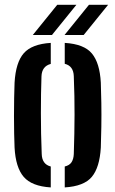

<svg xmlns="http://www.w3.org/2000/svg" viewBox="-20 -790 491 817"><path d="M42 -162Q41 -186.5 40.2 -222Q39.5 -257.5 39.5 -297Q39.5 -336.5 40.2 -373.5Q41 -410.5 42 -438.5Q47 -524.5 81.2 -563.5Q115.5 -602.5 196 -607.5V-518Q158 -508 156.5 -465Q154 -394.5 154 -307.8Q154 -221 157.5 -135.5Q158.5 -91 196 -81.5V7.5Q115 2.5 80.8 -37.5Q46.5 -77.5 42 -162ZM255.5 7.5V-81.5Q276 -86.5 284.5 -99.8Q293 -113 294 -134.5Q297 -224 297.2 -301.2Q297.5 -378.5 294 -466Q292.5 -509.5 255.5 -518.5V-607.5Q338 -602.5 371.2 -562.2Q404.5 -522 409 -438.5Q410.5 -403 411.2 -352.2Q412 -301.5 411.2 -250.5Q410.5 -199.5 409 -162Q404 -77.5 370.8 -37.5Q337.5 2.5 255.5 7.5ZM119.5 -641 223.5 -769.5H305L201 -641ZM254.5 -641 358.5 -769.5H440L336 -641Z"/></svg>

Font: Big Shoulders Stencil Text
Style: Bold
Weight: 700
Designer: Patric King
Foundry: XO Type Co
Version: Version 1.000